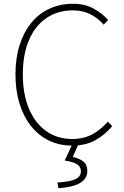

<svg xmlns="http://www.w3.org/2000/svg" viewBox="-20 -759 659 1018"><path d="M362 13Q295 13 240 -13.5Q185 -40 145 -90Q105 -140 83.5 -209.5Q62 -279 62 -365Q62 -451 84 -520Q106 -589 146 -638Q186 -687 242.5 -713Q299 -739 368 -739Q431 -739 478 -712.5Q525 -686 553 -653L530 -628Q501 -662 460 -683Q419 -704 368 -704Q285 -704 225 -662.5Q165 -621 133 -545Q101 -469 101 -365Q101 -261 133 -184Q165 -107 224 -64.5Q283 -22 364 -22Q421 -22 466 -45Q511 -68 552 -114L575 -90Q534 -42 483.5 -14.5Q433 13 362 13ZM290 239 284 209Q357 204 383 189.5Q409 175 409 150Q409 125 388.5 112Q368 99 323 92L367 -2H399L366 73Q401 81 422 97.5Q443 114 443 147Q443 189 404 211.5Q365 234 290 239Z"/></svg>

Font: Noto Sans TC Thin
Style: Regular
Weight: 100
Designer: Ryoko NISHIZUKA 西塚涼子 (kana, bopomofo & ideographs); Paul D. Hunt (Latin, Greek & Cyrillic); Sandoll Communications 산돌커뮤니
Foundry: Adobe
Version: Version 2.004-H2;hotconv 1.0.118;makeotfexe 2.5.65603